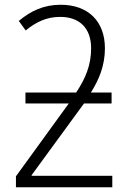

<svg xmlns="http://www.w3.org/2000/svg" viewBox="-20 -787 550 807"><path d="M235 -767C164 -767 109 -741 59 -699L88 -659C131 -694 175 -716 233 -716C315 -716 363 -668 363 -584C363 -514 340 -458 300 -398H87V-352H269L47 -46V0H452V-48H113V-51L333 -352H449V-398H362C396 -452 421 -511 421 -584C421 -696 352 -767 235 -767Z"/></svg>

Font: Noto Sans SemiCondensed Light
Style: Regular
Weight: 300
Width: 4
Designer: Monotype Design Team
Foundry: Monotype Imaging Inc.
Version: Version 2.013